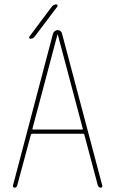

<svg xmlns="http://www.w3.org/2000/svg" viewBox="-20 -870 540 890"><path d="M130.9 -275.4Q128.9 -270.5 133.8 -269.5H360.4Q366.2 -269.5 363.3 -275.4L248 -709Q248 -710 247.1 -710Q246.1 -710 246.1 -709ZM46.9 0Q43.9 0 41.5 -2.9Q39.1 -5.9 40 -9.8L225.6 -713.9Q227.5 -720.7 233.9 -725.6Q240.2 -730.5 247.6 -730.5Q254.9 -730.5 260.7 -725.6Q266.6 -720.7 267.6 -713.9L454.1 -9.8Q455.1 -5.9 453.1 -2.9Q451.2 0 447.3 0Q438.5 0 433.6 -9.8L371.1 -245.1Q370.1 -250 365.2 -250H128.9Q125 -250 123 -245.1L59.6 -9.8Q56.6 0 46.9 0ZM121.1 -690.4Q117.2 -690.4 115.7 -693.8Q114.3 -697.3 116.2 -700.2L220.7 -839.8Q229.5 -849.6 241.2 -849.6Q245.1 -849.6 246.6 -846.2Q248 -842.8 246.1 -839.8L140.6 -700.2Q132.8 -690.4 121.1 -690.4Z"/></svg>

Font: Rounded-X Mgen+ 1mn thin
Style: Regular
Weight: 100
Designer: [Source Han Sans]
Ryoko NISHIZUKA  (kana & ideographs); Paul D. Hunt (Latin, Greek & Cyrillic); Wenlong ZHANG  (bopomofo
Version: Version 1.059.20150602